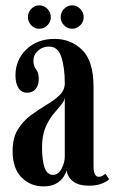

<svg xmlns="http://www.w3.org/2000/svg" viewBox="-20 -670 422 701"><path d="M138.5 10.5Q91 10.5 58.5 -22.5Q26 -55.5 26 -118.5Q26 -166.5 45.2 -197.5Q64.5 -228.5 93 -249.5Q121.5 -270.5 149.8 -287.2Q178 -304 197.2 -322.2Q216.5 -340.5 216.5 -366.5Q216.5 -422.5 204.2 -461.2Q192 -500 159 -500Q135.5 -500 118.8 -485Q102 -470 102 -448.5Q102 -429 111.8 -416.8Q121.5 -404.5 121.5 -381.5Q121.5 -359 110.2 -345.2Q99 -331.5 79 -331.5Q59 -331.5 47.8 -348.2Q36.5 -365 36.5 -395Q36.5 -451.5 76.5 -489.8Q116.5 -528 179 -528Q239 -528 280.2 -487.5Q321.5 -447 321.5 -352.5V-65.5Q321.5 -42.5 326.5 -33.5Q331.5 -24.5 340.5 -24.5Q348.5 -24.5 355 -28.5Q361.5 -32.5 364.5 -36L378.5 -16Q372 -8 352.5 0Q333 8 305 8Q267 8 246.5 -8Q226 -24 223.5 -48.5Q221.5 -39 212.5 -25Q203.5 -11 185.8 -0.2Q168 10.5 138.5 10.5ZM173.5 -31.5Q193 -31.5 204.8 -54Q216.5 -76.5 216.5 -98V-314.5Q215 -300.5 202.2 -286Q189.5 -271.5 173.5 -251.8Q157.5 -232 145.5 -203.2Q133.5 -174.5 133.5 -132Q133.5 -83.5 143 -57.5Q152.5 -31.5 173.5 -31.5ZM243.5 -565Q226.5 -565 214 -577.5Q201.5 -590 201.5 -607Q201.5 -625 214 -637.8Q226.5 -650.5 243.5 -650.5Q260 -650.5 272.8 -637.8Q285.5 -625 285.5 -607Q285.5 -590 272.8 -577.5Q260 -565 243.5 -565ZM123 -565Q106.5 -565 94.2 -577.5Q82 -590 82 -607Q82 -625 94.2 -637.8Q106.5 -650.5 123 -650.5Q140.5 -650.5 153 -637.8Q165.5 -625 165.5 -607Q165.5 -590 153 -577.5Q140.5 -565 123 -565Z"/></svg>

Font: Imbue 50pt SemiBold
Style: Regular
Weight: 600
Designer: Tyler Finck
Foundry: Etcetera Type Company
Version: Version 1.102; ttfautohint (v1.8.3)